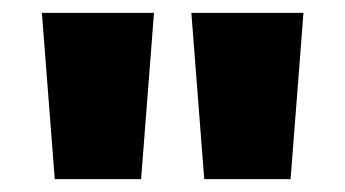

<svg xmlns="http://www.w3.org/2000/svg" viewBox="-20 -734 536 298"><path d="M219 -714 199 -456H65L45 -714ZM451 -714 431 -456H297L277 -714Z"/></svg>

Font: Noto Sans Gujarati UI Condensed Black
Style: Regular
Weight: 900
Width: 3
Designer: Jelle Bosma - Monotype Design Team, Universal Thirst
Foundry: Monotype Imaging Inc.
Version: Version 2.106; ttfautohint (v1.8.4.7-5d5b)